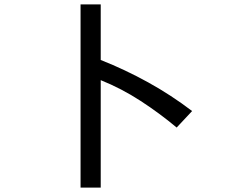

<svg xmlns="http://www.w3.org/2000/svg" viewBox="-20 -816 1040 874"><path d="M346.7 38.1V-795.9H438.5V-543Q549.8 -499 654.8 -440.9Q759.8 -382.8 854.5 -310.5L784.2 -235.4Q706.1 -300.8 619.6 -356.9Q533.2 -413.1 438.5 -451.2V38.1Z"/></svg>

Font: Kosugi
Style: Regular
Weight: 400
Version: Version 4.002